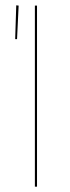

<svg xmlns="http://www.w3.org/2000/svg" viewBox="-20 -701 264 721"><path d="M119 0H111V-680H119ZM50 -680 44 -554H37L41 -681Z"/></svg>

Font: Fira Sans Compressed Eight
Style: Regular
Weight: 100
Width: 1
Designer: bBox Type GmbH & Carrois Corporate GbR & Edenspiekermann AG
Foundry: bBox Type GmbH & Carrois Corporate GbR & Edenspiekermann AG
Version: Version 4.301